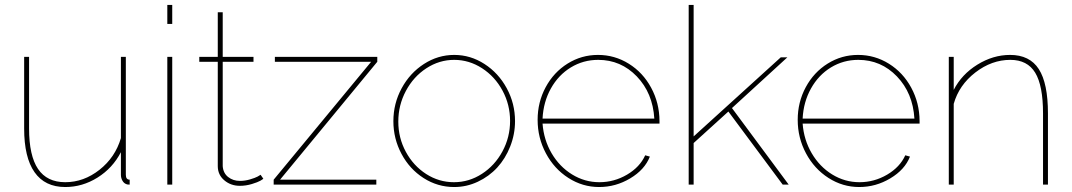

<svg xmlns="http://www.w3.org/2000/svg" viewBox="-20 -750 4355 780"><path d="M78.1 -228V-519H98.1V-228Q98.1 -117.7 134.5 -63.7Q170.9 -9.8 245.1 -9.8Q320.3 -9.8 384.3 -60.3Q448.2 -110.8 471.2 -189V-519H491.2V-40Q491.2 -20 506.8 -20V0Q496.1 0 493.2 -2Q483.4 -5.4 477.3 -16.1Q471.2 -26.9 471.2 -40V-131.8Q437.5 -66.9 376.2 -28.6Q314.9 9.8 245.1 9.8Q162.6 9.8 120.4 -50.3Q78.1 -110.4 78.1 -228Z M659.7 -652.8V-730H679.7V-652.8ZM659.7 0V-519H679.7V0Z M1049.8 -23.9Q1047.4 -21.5 1037.4 -15.6Q1027.3 -9.8 1003.2 -2.4Q979 4.9 954.6 4.9Q917.5 4.9 891.1 -17.6Q864.7 -40 864.7 -75.2V-499H789.6V-519H864.7V-700.2H884.8V-519H1009.8V-499H884.8V-75.2Q886.7 -46.9 906.7 -31Q926.8 -15.1 954.6 -15.1Q975.1 -15.1 995.8 -21.2Q1016.6 -27.3 1026.6 -32.7Q1036.6 -38.1 1038.6 -40Z M1091.8 -20 1487.8 -499H1096.7V-519H1512.7V-499L1117.7 -20H1508.8V0H1091.8Z M1578.1 -257.8Q1578.1 -329.6 1611.8 -391.6Q1645.5 -453.6 1702.4 -490.2Q1759.3 -526.9 1825.2 -526.9Q1891.1 -526.9 1948 -490.2Q2004.9 -453.6 2038.6 -391.6Q2072.3 -329.6 2072.3 -257.8Q2072.3 -204.6 2052.7 -155Q2033.2 -105.5 2000 -69.3Q1966.8 -33.2 1921.1 -11.7Q1875.5 9.8 1825.2 9.8Q1757.8 9.8 1700.9 -26.6Q1644 -63 1611.1 -124.8Q1578.1 -186.5 1578.1 -257.8ZM2052.2 -258.8Q2052.2 -324.7 2021.5 -381.8Q1990.7 -439 1938.2 -472.9Q1885.7 -506.8 1825.2 -506.8Q1764.6 -506.8 1712.2 -472.7Q1659.7 -438.5 1628.9 -380.6Q1598.1 -322.8 1598.1 -255.9Q1598.1 -189.9 1628.7 -133.3Q1659.2 -76.7 1711.2 -43.2Q1763.2 -9.8 1824.2 -9.8Q1885.3 -9.8 1937.7 -43.7Q1990.2 -77.6 2021.2 -135Q2052.2 -192.4 2052.2 -258.8Z M2164.1 -263.2Q2164.1 -335 2196.8 -395.8Q2229.5 -456.5 2285.9 -491.7Q2342.3 -526.9 2409.2 -526.9Q2477.1 -526.9 2534.4 -491.2Q2591.8 -455.6 2625.2 -393.8Q2658.7 -332 2659.2 -258.8V-248H2184.1Q2189 -182.1 2220.9 -127.4Q2252.9 -72.8 2304.2 -41.3Q2355.5 -9.8 2415 -9.8Q2475.1 -9.8 2527.3 -40.5Q2579.6 -71.3 2601.1 -119.1L2620.1 -113.8Q2599.1 -60.5 2540.3 -25.4Q2481.4 9.8 2414.1 9.8Q2346.7 9.8 2289.1 -27.1Q2231.4 -64 2197.8 -127Q2164.1 -189.9 2164.1 -263.2ZM2184.1 -268.1H2638.2Q2631.8 -372.1 2567.1 -439.5Q2502.4 -506.8 2410.2 -506.8Q2349.6 -506.8 2299.1 -476.1Q2248.5 -445.3 2218 -390.6Q2187.5 -335.9 2184.1 -268.1Z M3159.7 0 2939 -296.9 2797.9 -168.9V0H2777.8V-730H2797.9V-195.8L3151.9 -517.1H3178.7L2953.6 -311L3184.1 0Z M3220.7 -263.2Q3220.7 -335 3253.4 -395.8Q3286.1 -456.5 3342.5 -491.7Q3398.9 -526.9 3465.8 -526.9Q3533.7 -526.9 3591.1 -491.2Q3648.4 -455.6 3681.9 -393.8Q3715.3 -332 3715.8 -258.8V-248H3240.7Q3245.6 -182.1 3277.6 -127.4Q3309.6 -72.8 3360.8 -41.3Q3412.1 -9.8 3471.7 -9.8Q3531.7 -9.8 3584 -40.5Q3636.2 -71.3 3657.7 -119.1L3676.8 -113.8Q3655.8 -60.5 3596.9 -25.4Q3538.1 9.8 3470.7 9.8Q3403.3 9.8 3345.7 -27.1Q3288.1 -64 3254.4 -127Q3220.7 -189.9 3220.7 -263.2ZM3240.7 -268.1H3694.8Q3688.5 -372.1 3623.8 -439.5Q3559.1 -506.8 3466.8 -506.8Q3406.2 -506.8 3355.7 -476.1Q3305.2 -445.3 3274.7 -390.6Q3244.1 -335.9 3240.7 -268.1Z M4237.3 0H4217.3V-289.1Q4217.3 -402.3 4185.5 -454.6Q4153.8 -506.8 4084.5 -506.8Q4008.8 -506.8 3942.4 -455.6Q3876 -404.3 3854.5 -328.1V0H3834.5V-519H3854.5V-384.8Q3886.7 -447.8 3950.4 -487.3Q4014.2 -526.9 4083.5 -526.9Q4163.1 -526.9 4200.2 -469.2Q4237.3 -411.6 4237.3 -289.1Z"/></svg>

Font: Rawline Thin
Style: Regular
Weight: 250
Designer: Matt McInerney, Pablo Impallari, Rodrigo Fuenzalida
Foundry: Matt McInerney, Pablo Impallari, Rodrigo Fuenzalida
Version: Version 4.020;PS 004.020;hotconv 1.0.88;makeotf.lib2.5.64775